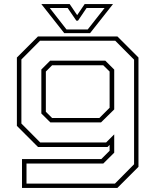

<svg xmlns="http://www.w3.org/2000/svg" viewBox="-20 -718 766 938"><path d="M87.5 200V59H475L515.5 18.5V-10L505.5 0H165.5L62.5 -103V-437L165.5 -540H553.5L656.5 -437V97L553.5 200ZM109.5 179H541.5L635 84.5V-426.5L543 -519H175.5L84.5 -427.5V-114.5L176.5 -22H498.5L538 -61.5V28L484.5 81H109.5ZM226 -120 182 -163.5V-378.5L225 -421.5H494.5L538 -378V-183.5L473.5 -120ZM234.5 -141.5H465.5L515.5 -191.5V-368.5L484.5 -399H234.5L204 -368.5V-172ZM294 -556 182 -698H320.5L357 -644L393.5 -698H532L420 -556ZM305 -574H408.5L491 -679H403L361 -617H353L310.5 -679H223Z"/></svg>

Font: Tourney Expanded ExtraLight
Style: Regular
Weight: 200
Width: 7
Designer: Tyler Finck
Foundry: Etcetera Type Co
Version: Version 1.010; ttfautohint (v1.8.3)